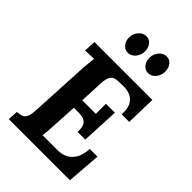

<svg xmlns="http://www.w3.org/2000/svg" viewBox="-273 -1059 1168 1168"><g transform="rotate(45 311.5 -474.5)"><path d="M570 -700 565 -506H500Q503 -561 485 -589Q467 -617 439.5 -626.5Q412 -636 385 -635L349 -634Q328 -634 312.5 -628.5Q297 -623 288 -604.5Q279 -586 277 -547L270 -397H387Q387 -411 387 -426.5Q387 -442 387 -457Q387 -472 387 -484H464L452 -241H386Q388 -283 375.5 -301.5Q363 -320 341 -325Q319 -330 292 -329L266 -328L257 -164Q256 -137 253.5 -113Q251 -89 249 -76H383Q413 -76 441.5 -89.5Q470 -103 489.5 -134.5Q509 -166 512 -220H578L561 0H35L39 -66Q61 -67 77 -72Q93 -77 102.5 -95Q112 -113 114 -153L134 -536Q136 -563 138.5 -588Q141 -613 143 -626Q127 -625 103 -624.5Q79 -624 68 -623L72 -700ZM261 -797Q236 -797 218.5 -817.5Q201 -838 201 -868Q201 -901 222 -925Q243 -949 271 -949Q297 -949 313.5 -928Q330 -907 330 -878Q330 -846 310 -821.5Q290 -797 261 -797ZM436 -797Q410 -797 393 -817.5Q376 -838 376 -868Q376 -901 396.5 -925Q417 -949 445 -949Q472 -949 488 -928Q504 -907 504 -878Q504 -845 484.5 -821Q465 -797 436 -797Z"/></g></svg>

Font: Lora Italic
Style: Italic
Weight: 400
Italic angle: -3°
Designer: Olga Karpushina, Alexei Vanyashin (Cyrillic)
Foundry: Cyreal
Version: Version 2.210; ttfautohint (v1.8.1.43-b0c9)